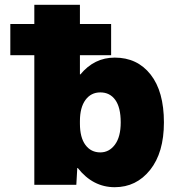

<svg xmlns="http://www.w3.org/2000/svg" viewBox="-20 -770 736 800"><path d="M23 -540V-670H123V-750H313V-670H443V-540H313V-460H315Q373 -530 458 -530Q552 -530 607.5 -459.5Q663 -389 663 -260Q663 -134 605.5 -62Q548 10 458 10Q367 10 304 -70H302L298 0H123V-540ZM483 -260Q483 -322 460.5 -353.5Q438 -385 398 -385Q359 -385 336 -353.5Q313 -322 313 -265V-255Q313 -197 336 -166Q359 -135 398 -135Q435 -135 459 -167.5Q483 -200 483 -260Z"/></svg>

Font: Mplus 1p Black
Style: Regular
Weight: 900
Version: Version 1.061